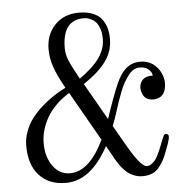

<svg xmlns="http://www.w3.org/2000/svg" viewBox="-52 -781 804 832"><g transform="rotate(-5 350.0 -365.0)"><path d="M562 -495.1Q616.7 -497.1 647 -453.6Q670.9 -418.5 665.5 -378.9Q660.6 -340.8 630.9 -330.6Q617.2 -325.7 600.1 -328.1Q574.2 -332 564.7 -354.5Q555.2 -377 560.1 -394Q570.3 -432.6 616.2 -430.2Q617.2 -443.4 602.5 -457Q587.9 -470.7 562 -470.2Q548.3 -470.2 535.6 -462.6Q522.9 -455.1 512.2 -440.2Q501.5 -425.3 492.7 -410.2Q483.9 -395 474.9 -371.6Q465.8 -348.1 460.4 -332Q455.1 -315.9 447 -290.8Q439 -265.6 435.1 -254.9L424.8 -228L471.2 -147Q530.3 -42 557.1 -42Q566.9 -42 576.2 -48.1Q585.4 -54.2 592 -61.8Q598.6 -69.3 606 -84Q613.3 -98.6 617.2 -107.9Q621.1 -117.2 627.9 -134.8Q634.8 -152.3 637.2 -158.2Q645.5 -180.2 659.2 -170.9Q665 -166 661.9 -151.4Q658.7 -136.7 645 -101.1Q636.2 -78.1 628.9 -63.7Q621.6 -49.3 608.9 -32.7Q596.2 -16.1 578.1 -8.1Q560.1 0 536.1 0Q522.9 0 511.5 -2.7Q500 -5.4 484.6 -13.4Q469.2 -21.5 452.6 -40Q436 -58.6 419.9 -86.9L388.2 -144Q310.5 0 202.1 0Q128.4 0 86.2 -45.9Q43.9 -91.8 43.9 -174.8Q43.9 -205.6 54.7 -235.4Q65.4 -265.1 83.5 -289.8Q101.6 -314.5 126.7 -337.4Q151.9 -360.4 178.5 -378.2Q205.1 -396 234.9 -411.1Q202.6 -468.8 189.7 -506.6Q176.8 -544.4 176.8 -583Q176.8 -647 216.6 -688.5Q256.3 -730 320.8 -730Q357.4 -730 383.1 -719.2Q408.7 -708.5 421.9 -689.7Q435.1 -670.9 440.4 -650.6Q445.8 -630.4 445.8 -606Q445.8 -551.3 413.6 -507.3Q381.3 -463.4 315.9 -419.9L407.2 -259.8L421.9 -303.2Q455.6 -398.4 472.2 -429.2Q501.5 -483.4 543.9 -492.7Q552.7 -494.6 562 -495.1ZM224.1 -40Q307.6 -41 371.1 -172.9L249 -387.2Q183.1 -345.7 151.6 -291Q120.1 -236.3 120.1 -178.2Q120.1 -120.1 148.9 -79.8Q177.7 -39.6 224.1 -40ZM247.1 -582Q247.1 -555.7 257.6 -529.5Q268.1 -503.4 300.8 -444.8Q362.3 -488.3 388.7 -527.3Q415 -566.4 415 -606.9Q415 -633.3 408.2 -652.6Q401.4 -671.9 392.6 -681.4Q383.8 -690.9 371.8 -696.5Q359.9 -702.1 353 -703.1Q346.2 -704.1 339.8 -704.1Q247.1 -704.1 247.1 -582Z"/></g></svg>

Font: Director Light
Style: Regular
Weight: 100
Designer: Ange Degheest & May Jolivet & Justine Herbel
Foundry: Velvetyne Type Foundry
Version: Version 1.000;FEAKit 1.0